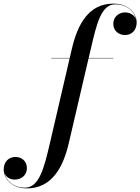

<svg xmlns="http://www.w3.org/2000/svg" viewBox="-228 -780 774 1060"><path d="M55.5 -460V-458H156.5L46 17C16 145 -11.5 256 -89.5 256C-156.5 256 -194 216 -203.5 175.5C-194.5 199.5 -170 211.5 -147 211.5C-110 211.5 -79.5 187 -79.5 148.5C-79.5 108 -109.5 86.5 -143 86.5C-179.5 86.5 -207.5 113 -207.5 155.5C-207.5 203 -167.5 260 -79.5 260C57 260 120 146 151.5 11.5L261 -458H397V-460H261.5L275 -517C305 -645.5 330 -756 408 -756C477.5 -756 514.5 -713.5 523 -673C514 -698 488 -711.5 463 -711.5C426.5 -711.5 397.5 -685.5 397.5 -648.5C397.5 -608 430 -586.5 462.5 -586.5C499.5 -586.5 526.5 -614 526.5 -655.5C526.5 -703 486 -760 398 -760C262 -760 200.5 -646.5 169 -511.5L157 -460Z"/></svg>

Font: Bodoni* 96pt Medium
Style: Italic
Weight: 500
Italic angle: -13°
Version: Version 2.3